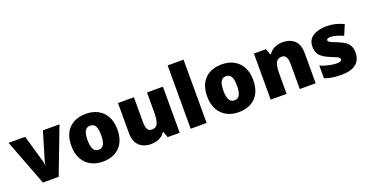

<svg xmlns="http://www.w3.org/2000/svg" viewBox="-35 -1458 4134 2165"><g transform="rotate(-20 2032.5 -375.0)"><path d="M211 0 0 -553H199L293 -226Q295 -222 298.5 -204Q302 -186 302 -170H305Q305 -187 308.5 -202Q312 -217 314 -225L412 -553H611L400 0Z M1205 -278Q1205 -139 1131 -64.5Q1057 10 928 10Q848 10 786 -23.5Q724 -57 688.5 -121.5Q653 -186 653 -278Q653 -415 727 -489Q801 -563 931 -563Q1011 -563 1072.5 -530Q1134 -497 1169.5 -433.5Q1205 -370 1205 -278ZM847 -278Q847 -207 866 -169.5Q885 -132 930 -132Q974 -132 992.5 -169.5Q1011 -207 1011 -278Q1011 -349 992.5 -385Q974 -421 929 -421Q886 -421 866.5 -385Q847 -349 847 -278Z M1852 -553V0H1708L1684 -69H1673Q1647 -27 1602 -8.5Q1557 10 1506 10Q1452 10 1408 -11Q1364 -32 1338.5 -77Q1313 -122 1313 -193V-553H1504V-251Q1504 -197 1519.5 -169Q1535 -141 1570 -141Q1624 -141 1642.5 -185Q1661 -229 1661 -311V-553Z M2175 0H1984V-760H2175Z M2835 -278Q2835 -139 2761 -64.5Q2687 10 2558 10Q2478 10 2416 -23.5Q2354 -57 2318.5 -121.5Q2283 -186 2283 -278Q2283 -415 2357 -489Q2431 -563 2561 -563Q2641 -563 2702.5 -530Q2764 -497 2799.5 -433.5Q2835 -370 2835 -278ZM2477 -278Q2477 -207 2496 -169.5Q2515 -132 2560 -132Q2604 -132 2622.5 -169.5Q2641 -207 2641 -278Q2641 -349 2622.5 -385Q2604 -421 2559 -421Q2516 -421 2496.5 -385Q2477 -349 2477 -278Z M3290 -563Q3376 -563 3430 -515Q3484 -467 3484 -360V0H3293V-302Q3293 -357 3277 -385Q3261 -413 3226 -413Q3172 -413 3153.5 -369Q3135 -325 3135 -242V0H2944V-553H3088L3114 -480H3121Q3147 -519 3189.5 -541Q3232 -563 3290 -563Z M4025 -170Q4025 -118 4001.5 -77Q3978 -36 3926.5 -13Q3875 10 3791 10Q3732 10 3685.5 3.5Q3639 -3 3591 -21V-174Q3644 -150 3698 -139.5Q3752 -129 3783 -129Q3845 -129 3845 -157Q3845 -169 3835 -178Q3825 -187 3799.5 -198Q3774 -209 3727 -228Q3658 -257 3624 -294.5Q3590 -332 3590 -400Q3590 -481 3652.5 -522Q3715 -563 3818 -563Q3873 -563 3921 -551Q3969 -539 4021 -516L3969 -393Q3928 -412 3886 -423Q3844 -434 3819 -434Q3772 -434 3772 -411Q3772 -401 3780.5 -393Q3789 -385 3813 -375Q3837 -365 3883 -346Q3931 -327 3962.5 -304.5Q3994 -282 4009.5 -250.5Q4025 -219 4025 -170Z"/></g></svg>

Font: Noto Sans Gujarati UI Black
Style: Regular
Weight: 900
Designer: Jelle Bosma - Monotype Design Team, Universal Thirst
Foundry: Monotype Imaging Inc.
Version: Version 2.106; ttfautohint (v1.8.4.7-5d5b)